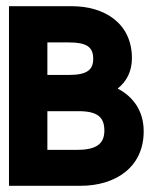

<svg xmlns="http://www.w3.org/2000/svg" viewBox="-20 -600 491 620"><path d="M9 0H240C352 0 444 -59 444 -176C444 -242 410 -288 360 -314C389 -337 406 -370 406 -412C406 -524 319 -580 211 -580H9ZM133 -116V-241H229C296 -242 317 -221 317 -178C317 -134 289 -116 228 -116ZM133 -358V-463H202C259 -463 281 -449 281 -410C281 -373 259 -358 202 -358Z"/></svg>

Font: Charger Pro
Style: UltraNar
Weight: 900
Designer: Jasper
Foundry: Cannot Into Space Fonts
Version: Version 1.09